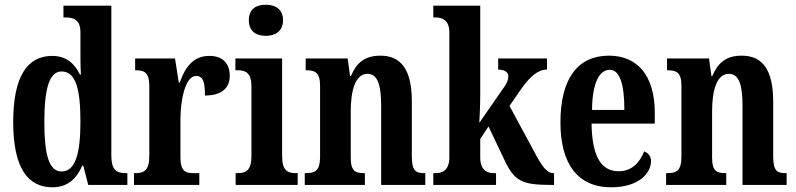

<svg xmlns="http://www.w3.org/2000/svg" viewBox="-20 -784 3376 814"><path d="M202 10C266 10 304 -25 329 -82H333L354 0H520V-50H513C473 -50 452 -64 452 -125V-760H249V-710H256C291 -710 321 -702 321 -646V-578C321 -539 321 -499 323 -468H319C296 -514 262 -547 201 -547C96 -547 36 -460 36 -267C36 -75 96 10 202 10ZM241 -57C188 -57 168 -127 168 -267C168 -405 188 -481 241 -481C302 -481 321 -405 321 -268C321 -134 300 -57 241 -57Z M548 0H825V-50H799C767 -50 745 -58 745 -117V-277C745 -364 767 -462 811 -462C842 -462 849 -434 849 -379C915 -379 954 -407 954 -462C954 -512 928 -547 868 -547C803 -547 767 -505 742 -434H738L722 -536H553V-486H556C592 -486 613 -477 613 -418V-122C613 -59 589 -50 552 -50H548Z M1107 -632C1147 -632 1180 -652 1180 -698C1180 -745 1147 -764 1107 -764C1065 -764 1035 -745 1035 -698C1035 -652 1065 -632 1107 -632ZM979 0H1242V-50H1233C1198 -50 1176 -63 1176 -122V-536H978V-486H990C1023 -486 1046 -473 1046 -418V-121C1046 -63 1023 -50 988 -50H979Z M1272 0H1527V-50H1523C1487 -50 1467 -58 1467 -116V-312C1467 -394 1484 -471 1538 -471C1583 -471 1596 -419 1596 -334V0H1783V-50H1779C1743 -50 1726 -59 1726 -121V-354C1726 -489 1680 -548 1593 -548C1526 -548 1492 -518 1468 -462H1464L1454 -536H1276V-486H1280C1315 -486 1337 -477 1337 -421V-119C1337 -59 1314 -50 1277 -50H1272Z M1817 0H2083V-50H2072C2051 -50 2016 -58 2016 -116V-195L2051 -248L2119 -105C2161 -15 2195 0 2317 0H2329V-50H2325C2299 -50 2277 -80 2248 -135L2140 -335L2185 -400C2226 -460 2261 -489 2299 -489V-536H2092V-489C2119 -489 2135 -478 2135 -461C2135 -451 2133 -434 2111 -406L2012 -263C2013 -273 2016 -342 2016 -377V-760H1817V-710H1828C1849 -710 1885 -702 1885 -648V-116C1885 -58 1850 -50 1828 -50H1817Z M2571 10C2691 10 2740 -52 2740 -101C2740 -123 2727 -136 2711 -142C2692 -95 2659 -58 2603 -58C2529 -58 2490 -120 2488 -260H2756V-306C2756 -464 2682 -548 2562 -548C2431 -548 2356 -453 2356 -265C2356 -91 2428 10 2571 10ZM2627 -318H2490C2491 -428 2519 -488 2565 -488C2609 -488 2627 -423 2627 -318Z M2804 0H3059V-50H3055C3019 -50 2999 -58 2999 -116V-312C2999 -394 3016 -471 3070 -471C3115 -471 3128 -419 3128 -334V0H3315V-50H3311C3275 -50 3258 -59 3258 -121V-354C3258 -489 3212 -548 3125 -548C3058 -548 3024 -518 3000 -462H2996L2986 -536H2808V-486H2812C2847 -486 2869 -477 2869 -421V-119C2869 -59 2846 -50 2809 -50H2804Z"/></svg>

Font: Noto Serif Devanagari ExtraCondensed
Style: Bold
Weight: 700
Width: 2
Designer: Universal Thirst, Indian Type Foundry and the Monotype Design Team
Foundry: Monotype Imaging Inc.
Version: Version 2.004